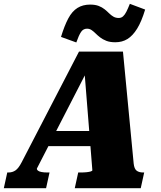

<svg xmlns="http://www.w3.org/2000/svg" viewBox="-71 -984 841 1004"><path d="M176 -299H438L427 -220H148ZM370 -619 388 -620 122 -103Q121 -97 127 -92Q133 -87 146 -84.5Q159 -82 177 -82H188L170 0H-51L-33 -82H-27Q-6 -82 10 -93Q26 -104 42 -135L342 -714H572L628 -129Q631 -101 643.5 -91.5Q656 -82 678 -82H683L665 0H320L338 -82H350Q368 -82 382 -83.5Q396 -85 403.5 -87.5Q411 -90 412 -93ZM532 -763Q504 -763 485 -770.5Q466 -778 452.5 -788.5Q439 -799 428.5 -809.5Q418 -820 407.5 -827Q397 -834 384 -834Q364 -834 352.5 -816.5Q341 -799 328 -762L248 -791Q266 -850 286 -887.5Q306 -925 334 -942.5Q362 -960 400 -960Q427 -960 445 -953Q463 -946 476 -935.5Q489 -925 499.5 -914.5Q510 -904 522 -897Q534 -890 550 -890Q563 -890 572.5 -898.5Q582 -907 590 -923Q598 -939 608 -964L688 -934Q669 -871 646 -834Q623 -797 595.5 -780Q568 -763 532 -763Z"/></svg>

Font: Roboto Serif 20pt ExtraBold
Style: Italic
Weight: 800
Italic angle: -10°
Version: Version 1.007